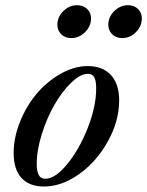

<svg xmlns="http://www.w3.org/2000/svg" viewBox="-20 -695 557 727"><path d="M442.4 -550.8Q419.4 -550.8 404.8 -565.2Q390.1 -579.6 390.1 -601.6Q390.1 -630.9 412.8 -653.1Q435.5 -675.3 464.4 -675.3Q487.8 -675.3 502.4 -661.1Q517.1 -647 517.1 -625Q517.1 -596.2 494.9 -573.5Q472.7 -550.8 442.4 -550.8ZM249.5 -550.8Q226.6 -550.8 211.9 -565.2Q197.3 -579.6 197.3 -601.6Q197.3 -630.9 220 -653.1Q242.7 -675.3 271.5 -675.3Q294.9 -675.3 309.8 -661.1Q324.7 -647 324.7 -625Q324.7 -596.2 302.2 -573.5Q279.8 -550.8 249.5 -550.8ZM146.5 11.2Q90.8 11.2 61.3 -21.2Q31.7 -53.7 31.7 -115.2Q31.7 -174.8 56.4 -235.4Q81.1 -295.9 120.1 -341.6Q159.2 -387.2 210.4 -416Q261.7 -444.8 312 -444.8Q368.7 -444.8 399.9 -411.1Q431.2 -377.4 431.2 -314.9Q431.2 -237.8 389.4 -161.4Q347.7 -85 281 -36.9Q214.4 11.2 146.5 11.2ZM151.4 -18.1Q189 -18.1 234.6 -73.7Q280.3 -129.4 312.3 -210.7Q344.2 -292 344.2 -360.4Q344.2 -389.2 336.9 -402.3Q329.6 -415.5 313 -415.5Q284.2 -415.5 249.5 -381.8Q214.8 -348.1 186.3 -298.6Q157.7 -249 138.4 -187.5Q119.1 -126 119.1 -74.7Q119.1 -45.4 127 -31.7Q134.8 -18.1 151.4 -18.1Z"/></svg>

Font: Elstob Medium
Style: Italic
Weight: 500
Italic angle: -20°
Designer: Peter S. Baker
Version: Version 1.015